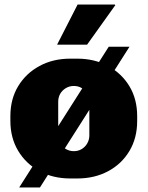

<svg xmlns="http://www.w3.org/2000/svg" viewBox="-20 -781 654 851"><path d="M291 10Q215 10 155 -22.5Q95 -55 60.5 -112.5Q26 -170 26 -245V-266Q26 -342 60.5 -399Q95 -456 155 -488.5Q215 -521 291 -521H323Q399 -521 459 -488.5Q519 -456 553.5 -399Q588 -342 588 -266V-245Q588 -169 553.5 -111.5Q519 -54 459 -22Q399 10 323 10ZM307 -111Q327 -111 342.5 -120.5Q358 -130 367 -146Q376 -162 376 -181V-330Q376 -350 367 -365.5Q358 -381 342.5 -390.5Q327 -400 307 -400Q288 -400 272 -390.5Q256 -381 247 -365.5Q238 -350 238 -330V-181Q238 -162 247 -146Q256 -130 272 -120.5Q288 -111 307 -111ZM65 50 462 -574H554L157 50ZM233 -583 324 -761H489L491 -758L366 -583Z"/></svg>

Font: Chivo Medium Black
Style: Regular
Weight: 900
Version: Version 2.002